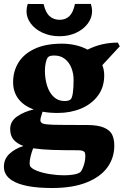

<svg xmlns="http://www.w3.org/2000/svg" viewBox="-20 -694 618 958"><path d="M550.3 32.7Q550.3 92.8 516.4 140.4Q482.4 188 412.8 216.1Q343.3 244.1 239.7 244.1Q100.1 244.1 40.5 206.5Q-0.5 180.7 -0.5 138.2Q-0.5 99.6 26.6 74Q53.7 48.3 96.7 34.2Q65.9 23.4 48.3 3.4Q30.8 -16.6 30.8 -50.3Q30.8 -89.4 66.2 -113.5Q101.6 -137.7 148.4 -147.9Q98.1 -166 71.8 -200.7Q45.4 -235.4 45.4 -284.2Q45.4 -337.9 71.8 -381.3Q98.1 -424.8 152.8 -450.4Q207.5 -476.1 289.1 -476.1Q322.8 -476.1 356 -468.8Q389.2 -461.4 417 -446.3Q485.8 -481.4 567.9 -481.4L577.6 -462.9L490.7 -369.1Q500 -345.2 500 -317.9Q500 -258.8 468.5 -216.6Q437 -174.3 384.3 -152.3Q331.5 -130.4 268.6 -130.4Q225.6 -130.4 192.4 -136.7Q187 -120.1 184.3 -110.6Q181.6 -101.1 181.6 -92.8Q181.6 -87.4 185.5 -83.3Q189.5 -79.1 194.8 -77.1Q207.5 -72.8 245.8 -71.5Q284.2 -70.3 413.1 -70.3Q469.2 -70.3 499.5 -56.9Q529.8 -43.5 540 -21.2Q550.3 1 550.3 32.7ZM204.1 -342.3Q204.1 -300.3 215.1 -265.9Q226.1 -231.4 248 -210.7Q270 -189.9 301.8 -189.9Q324.2 -189.9 333 -198.7Q339.4 -205.1 343.3 -229Q347.2 -252.9 347.2 -295.9Q347.2 -326.2 336.7 -354Q326.2 -381.8 304.4 -399.4Q282.7 -417 251 -417Q226.1 -417 218.8 -407.7Q211.9 -398.9 208 -379.9Q204.1 -360.8 204.1 -342.3ZM405.8 85Q405.8 74.2 403.6 68.4Q401.4 62.5 393.6 59.1Q385.7 55.7 369.6 55.7Q296.4 55.7 241.9 54Q187.5 52.2 145.5 45.9Q138.2 63.5 133.1 84.5Q127.9 105.5 127.9 119.6Q127.9 132.3 131.8 137.2Q140.6 149.4 167.5 159.4Q194.3 169.4 230 175Q265.6 180.7 299.3 180.7Q324.2 180.7 346.9 177Q369.6 173.3 381.3 164.6Q384.8 161.6 390.6 149.7Q396.5 137.7 401.1 120.4Q405.8 103 405.8 85ZM112.3 -638.2Q112.3 -655.8 118.2 -674.3L197.8 -673.8Q207 -631.8 227.3 -613.5Q247.6 -595.2 277.8 -595.2Q307.1 -595.2 326.2 -613.5Q345.2 -631.8 354 -674.3H433.6Q439.5 -654.8 439.5 -638.7Q439.5 -606 418.5 -577.1Q397.5 -548.3 360.4 -530.8Q323.2 -513.2 277.3 -513.2Q230.5 -513.2 192.6 -530.5Q154.8 -547.9 133.5 -576.7Q112.3 -605.5 112.3 -638.2Z"/></svg>

Font: Vesper Libre Heavy
Style: Regular
Weight: 900
Designer: Robert Keller & Kimya Gandhi
Foundry: Mota Italic
Version: Version 1.058